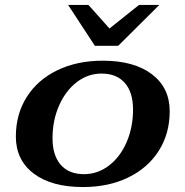

<svg xmlns="http://www.w3.org/2000/svg" viewBox="-20 -745 748 775"><path d="M44 -194Q44 -284 88 -353.5Q132 -423 211.5 -461.5Q291 -500 395 -500Q521 -500 593 -445.5Q665 -391 665 -296Q665 -206 621 -136.5Q577 -67 497.5 -28.5Q418 10 315 10Q188 10 116 -44.5Q44 -99 44 -194ZM517 -303Q517 -372 484 -410Q451 -448 390 -448Q335 -448 290 -413.5Q245 -379 218.5 -319Q192 -259 192 -187Q192 -118 225 -80Q258 -42 319 -42Q374 -42 419.5 -76.5Q465 -111 491 -171Q517 -231 517 -303ZM255 -725H337L422 -630L541 -725H623L457 -560H363Z"/></svg>

Font: Fahkwang
Style: Bold Italic
Weight: 700
Italic angle: -10°
Designer: Suppakit Chalermlarp | Katatrad Co.,Ltd.
Foundry: Cadson Demak Co.,Ltd.
Version: Version 1.000; ttfautohint (v1.6)